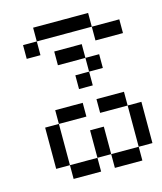

<svg xmlns="http://www.w3.org/2000/svg" viewBox="-105 -765 710 843"><g transform="rotate(-15 250.0 -344.0)"><path d="M375 -625H125V-687.5H375ZM62.5 -250H125V-62.5H62.5ZM62.5 -625H125V-562.5H62.5ZM125 -62.5H250V0H125ZM125 -312.5H250V-250H125ZM187.5 -562.5H312.5V-500H187.5ZM250 -187.5H312.5V-62.5H250ZM250 -437.5H312.5V-375H250ZM312.5 -62.5H437.5V0H312.5ZM312.5 -312.5H437.5V-250H312.5ZM312.5 -500H375V-437.5H312.5ZM375 -625H500V-562.5H375ZM437.5 -250H500V-62.5H437.5Z"/></g></svg>

Font: 寒蝉点阵体 16px
Style: Regular
Weight: 400
Designer: Designed by Warren2060
Foundry: ChillType
Version: Version 1.000